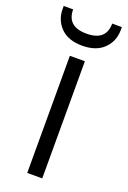

<svg xmlns="http://www.w3.org/2000/svg" viewBox="-164 -792 560 841"><g transform="rotate(20 115.5 -371.0)"><path d="M251 -729Q251 -676 215.5 -641Q180 -606 115 -606Q50 -606 15 -641Q-20 -676 -20 -729V-742H24Q24 -662 115 -662Q206 -662 206 -742H251ZM150 -546V0H80V-546Z"/></g></svg>

Font: Fz Poppins Light
Style: Regular
Weight: 300
Designer: Ninad Kale (Devanagari), Jonny Pinhorn (Latin)
Foundry: Indian Type Foundry
Version: Vit hóa bi Vntype.Com & FontZin.Com